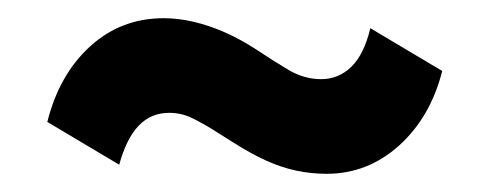

<svg xmlns="http://www.w3.org/2000/svg" viewBox="-20 -392 538 211"><path d="M339 -201Q322 -201 305.5 -204.5Q289 -208 272.5 -215.5Q256 -223 237 -235Q226 -242 214 -249.5Q202 -257 190.5 -262.5Q179 -268 166 -268Q146 -268 132.5 -254Q119 -240 111 -211L32 -258Q45 -310 79 -341Q113 -372 160 -372Q176 -372 193 -368Q210 -364 227 -356.5Q244 -349 261 -338Q279 -326 296.5 -315.5Q314 -305 333 -305Q352 -305 366 -318.5Q380 -332 387 -361L466 -314Q453 -263 418.5 -232Q384 -201 339 -201Z"/></svg>

Font: Nunito Sans 7pt Condensed Black
Style: Regular
Weight: 900
Width: 3
Designer: Vernon Adams
Foundry: Vernon Adams
Version: Version 3.101;gftools[0.9.27]